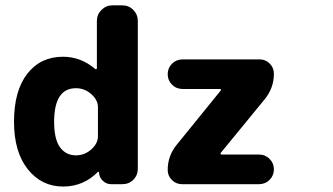

<svg xmlns="http://www.w3.org/2000/svg" viewBox="-20 -765 1239 715"><path d="M214.8 -553.7Q281.2 -553.7 335 -507.8Q336.9 -506.8 338.9 -507.8Q340.8 -508.8 340.8 -510.7V-687.5Q340.8 -710.9 357.9 -728Q375 -745.1 398.4 -745.1H435.5Q460 -745.1 476.6 -728Q493.2 -710.9 493.2 -687.5V-136.7Q493.2 -112.3 476.6 -95.7Q460 -79.1 435.5 -79.1H394.5Q376 -79.1 362.8 -91.8Q349.6 -104.5 348.6 -123Q348.6 -125 347.2 -125.5Q345.7 -126 344.7 -125Q291 -70.3 214.8 -70.3Q134.8 -70.3 83.5 -134.8Q32.2 -199.2 32.2 -311.5Q32.2 -426.8 81.5 -490.2Q130.9 -553.7 214.8 -553.7ZM344.7 -257.8V-366.2Q344.7 -392.6 319.8 -414.6Q294.9 -436.5 262.7 -436.5Q181.6 -436.5 181.6 -311.5Q181.6 -246.1 203.6 -216.3Q225.6 -186.5 262.7 -186.5Q294.9 -186.5 319.8 -208.5Q344.7 -230.5 344.7 -257.8ZM801.8 -427.7Q803.7 -429.7 802.7 -431.6Q801.8 -433.6 799.8 -433.6H660.2Q636.7 -433.6 620.6 -449.7Q604.5 -465.8 604.5 -488.8Q604.5 -511.7 620.6 -527.8Q636.7 -543.9 660.2 -543.9H946.3Q968.8 -543.9 984.4 -528.3Q1000 -512.7 1000 -490.2Q1000 -437.5 965.8 -395.5L801.8 -195.3Q800.8 -193.4 801.8 -191.4Q802.7 -189.5 804.7 -189.5H944.3Q967.8 -189.5 983.9 -173.3Q1000 -157.2 1000 -134.3Q1000 -111.3 983.9 -95.2Q967.8 -79.1 944.3 -79.1H658.2Q635.7 -79.1 620.1 -94.7Q604.5 -110.4 604.5 -131.8Q604.5 -185.5 638.7 -226.6Z"/></svg>

Font: Gen Jyuu Gothic Heavy
Style: Bold
Weight: 900
Designer: [Source Han Sans]
Ryoko NISHIZUKA  (kana & ideographs); Paul D. Hunt (Latin, Greek & Cyrillic); Wenlong ZHANG  (bopomofo
Version: Version 1.002.20150607